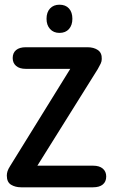

<svg xmlns="http://www.w3.org/2000/svg" viewBox="-20 -797 479 817"><path d="M279 -504 24 -92Q15 -78 12 -68.5Q9 -59 9 -50Q9 -22 27 -11Q45 0 70 0H376Q403 0 417.5 -12Q432 -24 432 -46Q432 -67 417.5 -79.5Q403 -92 376 -92H139L396 -503Q404 -517 408.5 -526.5Q413 -536 413 -546Q414 -572 396.5 -584Q379 -596 352 -596H90Q63 -596 48.5 -584Q34 -572 34 -550Q34 -529 48.5 -516.5Q63 -504 90 -504ZM233 -777Q208 -777 193 -761Q178 -745 178 -717Q178 -690 193 -673.5Q208 -657 233 -657Q259 -657 273.5 -673.5Q288 -690 288 -717Q288 -745 273.5 -761Q259 -777 233 -777Z"/></svg>

Font: Beiruti SemiBold
Style: Regular
Weight: 600
Designer: Arlette Boutros
Foundry: Boutros
Version: Version 1.41